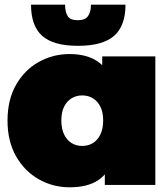

<svg xmlns="http://www.w3.org/2000/svg" viewBox="-20 -787 681 817"><path d="M276 10Q205 10 144.5 -24.5Q84 -59 48 -122.5Q12 -186 12 -274Q12 -362 48 -425.5Q84 -489 144.5 -523Q205 -557 276 -557Q348 -557 394 -526.5Q440 -496 462 -433.5Q484 -371 484 -274Q484 -176 463.5 -113Q443 -50 397.5 -20Q352 10 276 10ZM330 -166Q355 -166 375 -178Q395 -190 407 -214.5Q419 -239 419 -274Q419 -310 407 -333.5Q395 -357 375 -369Q355 -381 330 -381Q305 -381 285 -369Q265 -357 253 -333.5Q241 -310 241 -274Q241 -239 253 -214.5Q265 -190 285 -178Q305 -166 330 -166ZM426 0V-74L425 -274L415 -474V-547H641V0ZM312 -592Q207 -592 159.5 -634.5Q112 -677 112 -767H257Q257 -736 268 -718.5Q279 -701 311 -701Q342 -701 354.5 -718.5Q367 -736 367 -767H514Q514 -677 465.5 -634.5Q417 -592 312 -592Z"/></svg>

Font: MOST Montserrat Black
Style: Regular
Weight: 900
Designer: Julieta Ulanovsky
Foundry: Julieta Ulanovsky
Version: Version 8.000;March 11, 2024;FontCreator 15.0.0.2926 64-bit